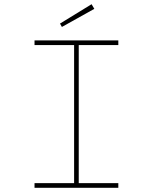

<svg xmlns="http://www.w3.org/2000/svg" viewBox="-20 -892 727 912"><path d="M144 0V-22H332V-678H144V-700H542V-678H354V-22H542V0ZM274 -764 265 -780 415 -872 428 -850Z"/></svg>

Font: Lexend Tera Thin
Style: Regular
Weight: 250
Version: Version 1.007